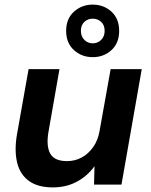

<svg xmlns="http://www.w3.org/2000/svg" viewBox="-20 -801 657 833"><path d="M209 12Q144 12 105.5 -16Q67 -44 54.5 -95Q42 -146 53 -214L104 -501H238L190 -227Q180 -167 198 -134.5Q216 -102 271 -102Q305 -102 334 -117.5Q363 -133 384 -162.5Q405 -192 412 -233L460 -501H595L507 0H388L390 -80Q360 -38 314 -13Q268 12 209 12ZM382 -553Q335 -553 301 -583.5Q267 -614 267 -667Q267 -720 301 -750.5Q335 -781 382 -781Q430 -781 463.5 -750.5Q497 -720 497 -667Q497 -614 463.5 -583.5Q430 -553 382 -553ZM382 -613Q404 -613 419 -628Q434 -643 434 -667Q434 -692 419 -706Q404 -720 382 -720Q361 -720 346 -706Q331 -692 331 -667Q331 -643 346 -628Q361 -613 382 -613Z"/></svg>

Font: DM Sans 17pt
Style: Bold Italic
Weight: 700
Italic angle: -10°
Version: Version 4.004;gftools[0.9.30]